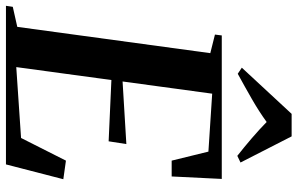

<svg xmlns="http://www.w3.org/2000/svg" viewBox="-218 -822 1024 661"><g transform="rotate(90 294.5 -492.0)"><path d="M-15.5 0 -12 -23.5 57 -39 147.5 -703.5 83.5 -719.5 86.5 -743H580.5L572 -570.5H517.5L486.5 -697L287 -710L245 -401.5L460.5 -414.5L451 -353.5L240 -363L195.5 -35.5L439.5 -52L517.5 -206.5L581.5 -197.5L530.5 0ZM197.5 -812 356.5 -983.5H434L524 -807.5L501 -796.5Q470.5 -820.5 440.8 -846Q411 -871.5 384.5 -897.5Q348 -871 305.2 -846.5Q262.5 -822 218.5 -798Z"/></g></svg>

Font: Merriweather 120pt SemiBold
Style: Italic
Weight: 600
Italic angle: -7.8°
Version: Version 2.101